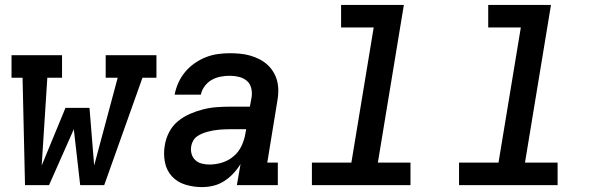

<svg xmlns="http://www.w3.org/2000/svg" viewBox="-20 -755 2440 783"><path d="M82 0 72 -438H27V-530H233V-438H173L150 -80L247 -315H345L364 -80L460 -438H411V-530H618V-438H561L405 0H307L281 -228L180 0Z M803 8Q769 8 736 -2Q703 -12 681 -36Q659 -60 652.5 -94Q646 -128 652 -162Q656 -189 669.5 -215.5Q683 -242 705.5 -260.5Q728 -279 754.5 -290.5Q781 -302 808.5 -309Q836 -316 863.5 -318Q891 -320 918 -320H999L1006 -358Q1009 -377 1004.5 -395.5Q1000 -414 986.5 -425.5Q973 -437 954.5 -441.5Q936 -446 917 -446Q899 -446 880 -442.5Q861 -439 844 -429.5Q827 -420 815 -404Q803 -388 799 -369H692Q697 -394 707.5 -417.5Q718 -441 734.5 -461Q751 -481 773 -496.5Q795 -512 819 -521.5Q843 -531 868 -534.5Q893 -538 917 -538Q938 -538 959 -536Q980 -534 999.5 -528.5Q1019 -523 1037 -514Q1055 -505 1069.5 -492Q1084 -479 1094.5 -462Q1105 -445 1110 -425.5Q1115 -406 1115 -385Q1115 -364 1111 -343L1070 -92H1113V0H946L961 -86Q948 -65 931 -47Q914 -29 893.5 -16Q873 -3 850 2.5Q827 8 804 8Q804 8 804 8Q804 8 803 8ZM834 -84Q860 -84 886 -92Q912 -100 933 -118Q954 -136 965.5 -161Q977 -186 981 -212L984 -228H918Q906 -228 895 -227.5Q884 -227 872.5 -226Q861 -225 850 -223Q839 -221 827.5 -218Q816 -215 805 -210.5Q794 -206 784 -199Q774 -192 768 -181.5Q762 -171 760 -160Q757 -144 761 -128.5Q765 -113 776 -102.5Q787 -92 802.5 -88Q818 -84 834 -84Z M1252 0V-92H1413L1504 -643H1371V-735H1627L1521 -92H1654V0Z M1852 0V-92H2013L2104 -643H1971V-735H2227L2121 -92H2254V0Z"/></svg>

Font: Iosevka Slab SmBdExObl
Style: Regular
Weight: 600
Width: 7
Italic angle: -9°
Monospace: yes
Designer: Belleve Invis
Foundry: Belleve Invis
Version: Version 11.1.0; ttfautohint (v1.8.3)